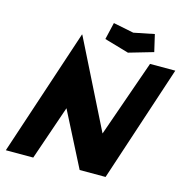

<svg xmlns="http://www.w3.org/2000/svg" viewBox="-124 -1002 1105 1123"><g transform="rotate(15 428.5 -441.0)"><path d="M265 -769H267L531 -241L694 -706H847L614 0H457L289 -329L176 0H10ZM404 -779 428 -882 552 -857 676 -882 700 -779 552 -736Z"/></g></svg>

Font: Lineal Heavy
Style: Regular
Weight: 900
Designer: Created by Frank Adebiaye with contributions from Anton Moglia & Ariel Martín Pérez
Created by Frank ADEBIAYE with FontF
Foundry: Velvetyne Type Foundry
Version: Version 2.000